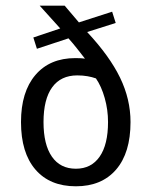

<svg xmlns="http://www.w3.org/2000/svg" viewBox="-20 -651 540 683"><path d="M290 -537.1Q370.1 -451.2 407.2 -374.5Q444.3 -297.9 444.3 -216.8Q444.3 -107.4 393.1 -47.9Q341.8 11.7 250 11.7Q157.2 11.7 106 -47.9Q54.7 -107.4 54.7 -216.8Q54.7 -324.2 106 -384.3Q157.2 -444.3 248 -444.3Q261.7 -444.3 268.6 -443.8Q275.4 -443.4 282.2 -442.4Q268.6 -460 253.9 -478.5Q239.3 -497.1 223.6 -514.6L111.3 -477.5L98.6 -517.6L194.3 -549.8L121.1 -630.9H210L260.7 -571.3L378.9 -609.4L391.6 -569.3ZM321.3 -372.1Q307.6 -377 291 -379.9Q274.4 -382.8 254.9 -382.8Q196.3 -382.8 165.5 -340.3Q134.8 -297.9 134.8 -216.8Q134.8 -136.7 164.6 -93.8Q194.3 -50.8 250 -50.8Q304.7 -50.8 334.5 -93.8Q364.3 -136.7 364.3 -216.8Q364.3 -260.7 352.5 -302.2Q340.8 -343.8 321.3 -372.1Z"/></svg>

Font: BabelStone Pseudographica
Style: Regular
Weight: 400
Designer: Andrew West
Foundry: BabelStone
Version: Version 16.0.0